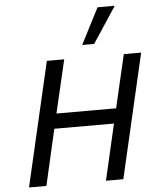

<svg xmlns="http://www.w3.org/2000/svg" viewBox="-64 -1060 903 1113"><g transform="rotate(-5 387.5 -503.0)"><path d="M607.9 0H506.8L582 -326.2H234.9L160.2 0H59.1L226.1 -722.2H327.1L254.9 -413.1H602.1L673.8 -722.2H774.9ZM646 -1005.9 507.8 -795.9H438L545.9 -1005.9Z"/></g></svg>

Font: Perun
Style: Italic
Weight: 400
Italic angle: -12°
Foundry: Stefan Peev, Context Ltd
Version: Version 001.000